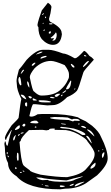

<svg xmlns="http://www.w3.org/2000/svg" viewBox="-20 -1081 830 1434"><path d="M299.8 -709H344.7Q377 -709 450.2 -681.6Q476.6 -681.6 536.1 -646.5H543Q557.6 -646.5 607.4 -701.2Q619.1 -701.2 648.4 -663.1Q663.1 -656.2 679.7 -637.7V-633.8Q602.5 -549.8 602.5 -540Q566.4 -418 554.7 -403.3Q531.2 -376 481.4 -355.5Q421.9 -295.9 375 -295.9L333 -293.9L245.1 -302.7H228.5Q218.8 -302.7 199.2 -213.9L210 -210H214.8Q234.4 -210 260.7 -227.5L293 -229.5H347.7Q477.5 -229.5 561.5 -205.1Q570.3 -197.3 621.1 -174.8L668 -141.6Q720.7 -96.7 734.4 -58.6Q784.2 38.1 784.2 102.5Q784.2 152.3 705.1 228.5L623 287.1Q557.6 328.1 467.8 328.1L429.7 333Q188.5 333 103.5 235.4Q40 196.3 40 136.7Q16.6 95.7 16.6 23.4L12.7 -6.8L16.6 -24.4H21.5Q26.4 6.8 33.2 6.8H37.1Q53.7 -72.3 67.4 -107.4L66.4 -109.4H64.5Q25.4 -46.9 25.4 -36.1H23.4Q18.6 -36.1 16.6 -51.8Q20.5 -78.1 67.4 -145.5Q119.1 -195.3 119.1 -202.1Q132.8 -316.4 139.6 -341.8Q105.5 -408.2 105.5 -453.1L103.5 -475.6Q103.5 -498 121.1 -560.5Q133.8 -573.2 178.7 -633.8Q250 -709 299.8 -709ZM249 -674.8V-673.8Q296.9 -686.5 296.9 -694.3V-695.3H293Q273.4 -695.3 249 -674.8ZM607.4 -667V-665Q609.4 -660.2 618.2 -660.2H625V-663.1L616.2 -669.9H611.3ZM283.2 -647.5V-642.6H285.2L327.1 -656.2V-663.1H315.4Q283.2 -656.2 283.2 -647.5ZM203.1 -507.8V-501Q223.6 -398.4 233.4 -398.4Q265.6 -367.2 288.1 -367.2Q390.6 -367.2 435.5 -414.1Q468.8 -443.4 484.4 -478.5Q495.1 -497.1 495.1 -507.8V-528.3Q495.1 -551.8 462.9 -594.7Q389.6 -626 361.3 -626Q294.9 -626 238.3 -571.3Q203.1 -527.3 203.1 -507.8ZM600.6 -587.9V-581.1H604.5Q630.9 -601.6 643.6 -622.1V-626H641.6Q627.9 -626 600.6 -587.9ZM216.8 -591.8 221.7 -589.8Q230.5 -589.8 244.1 -608.4V-612.3H235.4Q216.8 -601.6 216.8 -591.8ZM508.8 -603.5V-601.6Q517.6 -576.2 532.2 -576.2Q536.1 -576.2 536.1 -581.1Q536.1 -588.9 515.6 -603.5ZM134.8 -531.2V-530.3H137.7Q144.5 -534.2 160.2 -557.6L156.2 -560.5Q147.5 -560.5 134.8 -531.2ZM117.2 -489.3Q117.2 -460.9 130.9 -444.3H135.7Q139.6 -444.3 139.6 -449.2Q134.8 -505.9 126 -505.9Q120.1 -505.9 117.2 -489.3ZM472.7 -415V-414.1H479.5Q505.9 -414.1 511.7 -469.7V-476.6L510.7 -478.5H506.8Q472.7 -424.8 472.7 -415ZM182.6 -469.7V-468.8Q182.6 -445.3 197.3 -427.7H199.2V-432.6Q197.3 -467.8 185.5 -473.6ZM538.1 -420.9 534.2 -414.1V-412.1H538.1Q541 -412.1 543 -420.9ZM445.3 -384.8H449.2Q465.8 -391.6 474.6 -403.3L470.7 -407.2Q447.3 -391.6 445.3 -384.8ZM388.7 -367.2V-364.3L395.5 -357.4H401.4Q409.2 -357.4 428.7 -377.9V-380.9H416Q400.4 -380.9 388.7 -367.2ZM135.7 -374V-369.1Q150.4 -346.7 175.8 -338.9V-341.8Q163.1 -374 141.6 -374ZM435.5 -367.2V-362.3H438.5L449.2 -371.1V-373H440.4ZM192.4 -360.4V-359.4Q199.2 -345.7 210 -345.7Q213.9 -346.7 217.8 -353.5Q217.8 -360.4 196.3 -364.3ZM353.5 -352.5Q353.5 -348.6 377 -346.7L388.7 -348.6Q388.7 -354.5 370.1 -357.4H358.4ZM226.6 -346.7 224.6 -345.7V-335L230.5 -330.1H253.9V-335Q231.4 -346.7 226.6 -346.7ZM267.6 -328.1Q267.6 -316.4 312.5 -316.4H351.6Q360.4 -316.4 361.3 -321.3Q335.9 -332 285.2 -332H272.5ZM167 -309.6V-300.8Q167 -288.1 178.7 -285.2L182.6 -291V-312.5L178.7 -316.4H173.8ZM354.5 -203.1V-200.2Q354.5 -189.5 493.2 -184.6L522.5 -174.8H524.4Q529.3 -174.8 536.1 -179.7L575.2 -177.7V-181.6Q568.4 -193.4 544.9 -193.4H531.2Q525.4 -193.4 518.6 -188.5H517.6L486.3 -203.1Q453.1 -207 397.5 -207H383.8ZM276.4 -203.1V-202.1H281.2V-203.1ZM206.1 -164.1Q206.1 -161.1 249 -159.2Q267.6 -160.2 267.6 -164.1Q261.7 -174.8 252 -179.7H235.4Q206.1 -174.8 206.1 -164.1ZM436.5 -159.2V-157.2Q436.5 -152.3 469.7 -150.4L470.7 -152.3V-155.3L438.5 -159.2ZM563.5 -154.3 568.4 -150.4 573.2 -152.3V-159.2H568.4ZM146.5 -141.6 153.3 -136.7H162.1L168.9 -143.6V-152.3L163.1 -157.2Q150.4 -157.2 146.5 -141.6ZM91.8 -116.2V-113.3L94.7 -109.4Q127.9 -118.2 127.9 -131.8V-141.6L124 -145.5Q109.4 -139.6 91.8 -116.2ZM585.9 -138.7Q585.9 -130.9 618.2 -123L623 -125V-127Q611.3 -140.6 593.8 -140.6H588.9L586.9 -138.7ZM238.3 -131.8 242.2 -127.9H251L252 -133.8L247.1 -136.7H244.1ZM428.7 -127.9Q428.7 -122.1 497.1 -118.2Q551.8 -101.6 593.8 -73.2L611.3 -72.3L618.2 -77.1V-79.1Q606.4 -98.6 531.2 -121.1Q455.1 -133.8 435.5 -133.8ZM346.7 -116.2 347.7 -114.3V-111.3L326.2 -107.4L296.9 -111.3L196.3 -109.4Q134.8 -52.7 134.8 -29.3L126 -20.5V-18.6Q136.7 121.1 153.3 150.4Q155.3 157.2 203.1 191.4Q203.1 202.1 283.2 223.6Q406.2 242.2 481.4 242.2Q583 223.6 620.1 184.6Q686.5 115.2 686.5 73.2V66.4Q686.5 41 633.8 -24.4Q626 -42 592.8 -61.5Q535.2 -100.6 472.7 -109.4L387.7 -111.3L388.7 -120.1L387.7 -121.1H372.1Q354.5 -121.1 346.7 -116.2ZM629.9 -113.3V-111.3L682.6 -63.5H684.6V-65.4Q668 -103.5 638.7 -113.3ZM134.8 -85.9V-82H137.7L155.3 -86.9V-92.8H151.4Q134.8 -89.8 134.8 -85.9ZM115.2 -72.3V-66.4H119.1L127.9 -75.2V-80.1Q119.1 -80.1 115.2 -72.3ZM78.1 -38.1 80.1 -32.2H83Q88.9 -32.2 98.6 -72.3H96.7Q78.1 -57.6 78.1 -38.1ZM623 -66.4Q623 -59.6 662.1 -11.7V-10.7H664.1V-15.6Q646.5 -66.4 627 -66.4ZM744.1 34.2V37.1L748 41L750 39.1H751L750 34.2ZM711.9 43V45.9L716.8 50.8H718.8L723.6 45.9L718.8 43ZM30.3 57.6V66.4L35.2 71.3L37.1 70.3V54.7H33.2ZM741.2 82V84Q741.2 95.7 746.1 97.7H748Q759.8 78.1 759.8 57.6L757.8 56.6H754.9Q741.2 65.4 741.2 82ZM107.4 63.5 105.5 90.8Q106.4 119.1 112.3 119.1H114.3Q119.1 118.2 119.1 109.4V91.8Q119.1 59.6 112.3 59.6H110.4ZM37.1 80.1V84Q38.1 93.8 42 93.8L45.9 90.8V86.9L39.1 80.1ZM655.3 173.8V175.8L659.2 179.7Q693.4 168 693.4 143.6V134.8H689.5Q655.3 161.1 655.3 173.8ZM91.8 172.9Q94.7 182.6 98.6 182.6L105.5 175.8Q104.5 170.9 96.7 167ZM149.4 193.4V196.3L155.3 201.2H162.1V198.2Q160.2 193.4 151.4 193.4ZM128.9 207V210H141.6V203.1H132.8ZM476.6 266.6Q313.5 255.9 288.1 246.1L252 244.1V246.1Q268.6 259.8 296.9 264.6L337.9 262.7L347.7 269.5L349.6 268.6H351.6Q383.8 276.4 428.7 276.4H459Q517.6 276.4 541 259.8Q597.7 240.2 597.7 237.3V235.4Q519.5 252.9 476.6 266.6ZM538.1 310.5H543Q552.7 310.5 609.4 278.3V276.4H604.5Q538.1 291 538.1 310.5ZM500 305.7V307.6H504.9Q531.2 303.7 531.2 292H525.4Q504.9 296.9 500 305.7ZM293 293.9 292 295.9V296.9L296.9 300.8H299.8V298.8ZM315.4 303.7V305.7Q316.4 310.5 329.1 310.5H344.7Q344.7 303.7 319.3 303.7ZM426.8 307.6V310.5Q428.7 316.4 436.5 316.4H445.3L462.9 312.5V307.6L438.5 303.7H429.7ZM376 -746.1Q332 -746.1 292 -789.1Q266.6 -821.3 266.6 -879.9Q261.7 -879.9 259.8 -893.6V-894.6Q259.8 -904.3 271.5 -942.4L292 -1003L337.9 -1060.6Q364.3 -1043 364.3 -1028.4Q358.4 -978.6 346.7 -942.4V-937.5Q346.7 -919 367.2 -912.2Q440.4 -873.1 440.4 -835L442.4 -826.2Q433.6 -746.1 376 -746.1ZM403.3 -812.5V-823.3Q403.3 -836 396.5 -838.9Q385.7 -818.4 360.4 -800.8L358.4 -798.9V-797.9L362.3 -794L377.9 -795.9L382.8 -794V-791.1L372.1 -780.3V-777.4H376Q398.4 -777.4 403.3 -812.5ZM360.4 -845.8V-846.7H357.4Q343.8 -846.7 343.8 -833.1L348.6 -830.1H353.5Q360.4 -832.1 360.4 -845.8ZM314.5 -855.5V-860.4H310.6Q307.6 -860.4 303.7 -852.6L305.7 -850.6H309.6ZM372.1 -900.4V-903.4L369.1 -907.3H350.6L346.7 -903.4V-900.4L360.4 -898.5ZM305.7 -907.3V-910.2H302.7L298.8 -907.3V-903.4H302.7ZM324.2 -948.3V-955.1L321.3 -958L316.4 -953.2V-949.3L321.3 -944.4ZM300.8 -968.8 307.6 -983.4H303.7L295.9 -973.7V-968.8Z"/></svg>

Font: Love Ya Like A Sister
Style: Regular
Weight: 400
Designer: Kimberly Geswein
Foundry: Kimberly Geswein
Version: Version 1.002 2007